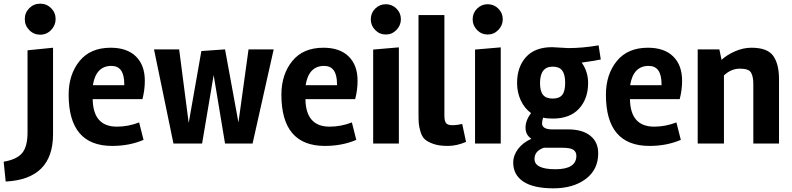

<svg xmlns="http://www.w3.org/2000/svg" viewBox="-97 -782 4314 1046"><path d="M192 -51Q192 194 -66 207L-77 99Q-6 87 23.5 52Q53 17 53 -60V-508L192 -522ZM38 -678Q38 -713 62.5 -737.5Q87 -762 122 -762Q157 -762 181.5 -737.5Q206 -713 206 -678.5Q206 -644 181.5 -618.5Q157 -593 122 -593Q87 -593 62.5 -618Q38 -643 38 -678Z M408 -242Q410 -92 540 -92Q601 -92 661 -115L685 -20Q608 13 514 13Q277 13 277 -266Q277 -376 336 -449Q395 -522 506 -522Q595 -522 643.5 -474.5Q692 -427 692 -342Q692 -292 679 -242ZM580 -318V-324Q580 -423 510 -423Q426 -423 409 -318Z M1000 -504 1129 -513 1202 -115 1257 -513H1394L1279 0H1129L1067 -373L1004 0H848L742 -513H879L931 -112Z M1567 -242Q1569 -92 1699 -92Q1760 -92 1820 -115L1844 -20Q1767 13 1673 13Q1436 13 1436 -266Q1436 -376 1495 -449Q1554 -522 1665 -522Q1754 -522 1802.5 -474.5Q1851 -427 1851 -342Q1851 -292 1838 -242ZM1739 -318V-324Q1739 -423 1669 -423Q1585 -423 1568 -318Z M2076 0H1936V-512L2076 -524ZM1923 -677Q1923 -711 1947 -735Q1971 -759 2005 -759Q2039 -759 2063 -735Q2087 -711 2087 -677.5Q2087 -644 2063 -619Q2039 -594 2005 -594Q1971 -594 1947 -618.5Q1923 -643 1923 -677Z M2442 -9Q2391 13 2343 13Q2295 13 2264 2Q2233 -9 2217.5 -23Q2202 -37 2194 -64Q2186 -91 2184.5 -109.5Q2183 -128 2183 -161V-700H2324V-153Q2324 -124 2332.5 -112Q2341 -100 2367 -100Q2393 -100 2421 -107Z M2631 0H2491V-512L2631 -524ZM2478 -677Q2478 -711 2502 -735Q2526 -759 2560 -759Q2594 -759 2618 -735Q2642 -711 2642 -677.5Q2642 -644 2618 -619Q2594 -594 2560 -594Q2526 -594 2502 -618.5Q2478 -643 2478 -677Z M2967 23H2866Q2815 40 2815 84Q2815 140 2929 140Q3043 140 3043 67Q3043 45 3026.5 34Q3010 23 2967 23ZM2914 -419Q2845 -419 2845 -329Q2845 -285 2861.5 -265Q2878 -245 2914 -245Q2950 -245 2966 -265Q2982 -285 2982 -330.5Q2982 -376 2966 -397.5Q2950 -419 2914 -419ZM2911 -525 2999 -520Q3077 -520 3164 -535L3176 -458Q3157 -453 3072 -441Q3107 -392 3107 -330Q3107 -244 3057.5 -190Q3008 -136 2915 -136Q2882 -136 2862 -141Q2856 -123 2856 -110Q2856 -77 2913 -77H2999Q3076 -77 3119 -42.5Q3162 -8 3162 53Q3162 142 3094 193Q3026 244 2918 244Q2810 244 2754.5 207.5Q2699 171 2699 104Q2699 65 2725 30Q2751 -5 2798 -26Q2766 -47 2766 -86.5Q2766 -126 2796 -166Q2760 -192 2740 -235.5Q2720 -279 2720 -330Q2720 -417 2768.5 -471Q2817 -525 2911 -525Z M3335 -242Q3337 -92 3467 -92Q3528 -92 3588 -115L3612 -20Q3535 13 3441 13Q3204 13 3204 -266Q3204 -376 3263 -449Q3322 -522 3433 -522Q3522 -522 3570.5 -474.5Q3619 -427 3619 -342Q3619 -292 3606 -242ZM3507 -318V-324Q3507 -423 3437 -423Q3353 -423 3336 -318Z M3997 -522Q4084 -522 4115.5 -477.5Q4147 -433 4147 -351V0H4007V-326Q4007 -365 3994.5 -386.5Q3982 -408 3934 -408Q3886 -408 3847 -371V0H3704V-513H3822L3834 -456Q3863 -483 3907.5 -502.5Q3952 -522 3997 -522Z"/></svg>

Font: Rambla
Style: Bold
Weight: 700
Designer: Martin Sommaruga
Foundry: Martin Sommaruga
Version: Version 1.001